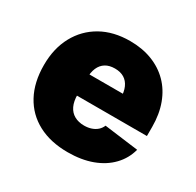

<svg xmlns="http://www.w3.org/2000/svg" viewBox="-127 -691 858 842"><g transform="rotate(30 302.0 -270.0)"><path d="M310.1 9.8Q223.1 9.8 160.2 -23.7Q97.2 -57.1 63.2 -119.9Q29.3 -182.6 29.3 -270Q29.3 -354 63.5 -417Q97.7 -480 159.4 -514.9Q221.2 -549.8 305.2 -549.8Q366.7 -549.8 416.7 -530.5Q466.8 -511.2 502.4 -475.1Q538.1 -439 557.1 -387.5Q576.2 -335.9 576.2 -271.5V-225.6H89.8V-333.5H484.9L393.6 -311Q393.6 -343.8 383.5 -366.2Q373.5 -388.7 354.5 -400.4Q335.4 -412.1 307.6 -412.1Q279.3 -412.1 260.3 -400.4Q241.2 -388.7 231.4 -366.2Q221.7 -343.8 221.7 -311V-232.4Q221.7 -196.8 232.9 -173.6Q244.1 -150.4 265.1 -138.9Q286.1 -127.4 314 -127.4Q334.5 -127.4 350.8 -133.1Q367.2 -138.7 378.9 -149.2Q390.6 -159.7 396.5 -174.3L569.3 -151.9Q556.2 -102.5 521.2 -66.2Q486.3 -29.8 432.9 -10Q379.4 9.8 310.1 9.8Z"/></g></svg>

Font: Inter 16pt Black
Style: Regular
Weight: 900
Version: Version 4.001;git-66647c0bb